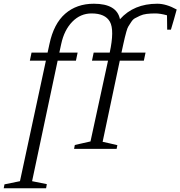

<svg xmlns="http://www.w3.org/2000/svg" viewBox="-50 -798 967 1029"><path d="M441 -726Q381 -726 337.5 -681.5Q294 -637 278 -562L268 -516H366L357 -473H259L122 173L201 189L197 211H-30L-26 190L57 173L196 -473H110L119 -516H205L215 -562Q238 -671 299.5 -724.5Q361 -778 453 -778Q576 -778 593 -695Q667 -778 793 -778Q841 -778 897 -747Q893 -732 882.5 -695Q872 -658 866 -639H846L845 -716Q809 -726 782 -726Q757 -726 736.5 -723.5Q716 -721 700 -713.5Q684 -706 673 -700Q662 -694 652.5 -679Q643 -664 638 -656.5Q633 -649 627 -627.5Q621 -606 619 -597Q617 -588 611 -562L601 -516H730L721 -473H592L500 -38Q511 -36 538.5 -29.5Q566 -23 579 -20L575 0H347L351 -21L435 -40L529 -473H443L452 -516H538Q564 -637 539 -681.5Q514 -726 441 -726Z"/></svg>

Font: Afta serif
Style: Italic
Weight: 400
Italic angle: -12°
Designer: parq.ink
Foundry: Oriol Esparraguera Font
Version: Version 1.000